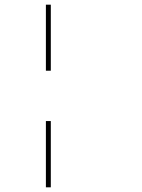

<svg xmlns="http://www.w3.org/2000/svg" viewBox="-20 -731 606 820"><path d="M176 -429V-711H197V-429ZM176 69V-214H197V69Z"/></svg>

Font: Lil Grotesk Thin
Style: Regular
Weight: 100
Designer: Bastien Sozeau
Foundry: NBR — Bastien Sozeau
Version: Version 3.003; ttfautohint (v1.8.4.7-5d5b);gftools[0.9.33]